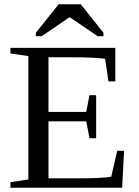

<svg xmlns="http://www.w3.org/2000/svg" viewBox="-20 -879 651 899"><path d="M28.8 -25.9 112.8 -39.1V-616.2L28.8 -628.9V-654.8H520V-498H487.8L472.2 -604Q417.5 -610.8 314 -610.8H207V-355H383.8L398.9 -433.1H430.2V-231.9H398.9L383.8 -311H207V-43.9H335.9Q461.9 -43.9 501 -51.8L528.8 -172.9H561L551.8 0H28.8ZM147.9 -709.5V-725.6L254.4 -858.9H358.4L464.4 -725.6V-709.5H437L306.2 -798.8L175.3 -709.5Z"/></svg>

Font: Liberation Serif
Style: Regular
Weight: 400
Designer: Steve Matteson
Foundry: Ascender Corporation
Version: Version 2.1.5